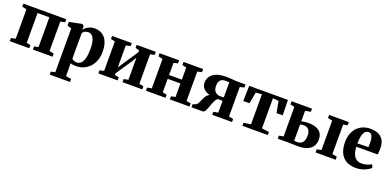

<svg xmlns="http://www.w3.org/2000/svg" viewBox="-4 -1438 5197 2565"><g transform="rotate(20 2595.0 -156.0)"><path d="M25 0V-44L88.5 -57.5V-475.5L24.5 -490V-533H633.5V-490L569.5 -475.5V-57.5L633 -44V0H353.5V-44L413 -57.5V-480H245.5V-57.5L302.5 -44V0Z M678.5 237.5V195.5L738.5 181V-440.5L678.5 -460.5V-511L849 -546H859L884.5 -526L883.5 -472.5Q894 -489 915.5 -506.8Q937 -524.5 967.2 -536.8Q997.5 -549 1033 -549Q1094.5 -549 1141 -520.8Q1187.5 -492.5 1213.5 -435Q1239.5 -377.5 1239.5 -289.5Q1239.5 -224.5 1220.2 -169.5Q1201 -114.5 1164.5 -74Q1128 -33.5 1077.8 -11.2Q1027.5 11 965.5 11Q943 11 921.5 7.5Q900 4 889 0L891 74.5V181L967.5 195.5V237.5ZM961.5 -38Q995.5 -38 1021 -62Q1046.5 -86 1060.2 -137.2Q1074 -188.5 1074 -270Q1074 -325.5 1066.2 -364Q1058.5 -402.5 1044.5 -426.2Q1030.5 -450 1012 -460.8Q993.5 -471.5 972.5 -471.5Q951.5 -471.5 935.5 -465Q919.5 -458.5 908.2 -449.2Q897 -440 891 -432.5V-67.5Q898.5 -55 918.2 -46.5Q938 -38 961.5 -38Z M1284.5 0V-44L1345.5 -57V-475.5L1285.5 -490V-533H1565V-490L1501 -475.5V-164L1551 -239.5L1691 -450V-475.5L1635.5 -490V-533H1907V-490L1846.5 -475V-57L1909 -44V0H1627.5V-44L1691 -57V-371L1641.5 -290L1501 -82V-55.5L1558.5 -44V0Z M1960.5 0V-44L2024 -56.5V-475L1960.5 -489.5V-533H2238.5V-489.5L2179.5 -475V-302.5L2361 -303V-475L2301.5 -489.5V-533H2580.5V-489.5L2517.5 -475V-56.5L2581 -44V0H2301V-44L2361 -56.5V-248.5H2179.5V-56.5L2239 -44V0Z M2609 0V-44.5L2640.5 -54Q2662 -61 2675.2 -82Q2688.5 -103 2699.5 -130.2Q2710.5 -157.5 2724.5 -183.5Q2738.5 -209.5 2761.8 -227Q2785 -244.5 2823 -246.5L2827.5 -232Q2775.5 -234.5 2737.8 -252.8Q2700 -271 2679.5 -301.2Q2659 -331.5 2659 -369Q2659 -421.5 2686.8 -460.5Q2714.5 -499.5 2770 -520.8Q2825.5 -542 2908.5 -542Q2939.5 -542 2968.8 -539.8Q2998 -537.5 3024 -535.2Q3050 -533 3072 -533H3183V-489L3121.5 -475.5V-55.5L3184.5 -43V0H2903V-43L2969 -55.5V-223.5H2902Q2884 -213 2870.2 -187.5Q2856.5 -162 2845 -130.5Q2833.5 -99 2822.2 -69.2Q2811 -39.5 2798.5 -20Q2786 -0.5 2770.5 0ZM2917 -269.5Q2925 -269.5 2934.8 -270Q2944.5 -270.5 2953.8 -271.2Q2963 -272 2969 -273V-484.5Q2962.5 -485.5 2953 -486.5Q2943.5 -487.5 2933.2 -488Q2923 -488.5 2912.5 -488.5Q2886 -488.5 2864.5 -478.5Q2843 -468.5 2830.5 -444.8Q2818 -421 2818 -379.5Q2818 -343.5 2831 -319Q2844 -294.5 2866.8 -282Q2889.5 -269.5 2917 -269.5Z M3332.5 0V-44L3433.5 -57.5V-485L3348 -478L3318 -315.5H3229.5L3235 -533H3785L3790.5 -315.5H3702.5L3672 -478L3590 -485V-57.5L3693 -44V0Z M4372 0V-44L4435.5 -57.5V-475L4371 -488.5V-533H4652V-488.5L4591 -475V-57L4658 -44V0ZM3835 0V-43L3898 -55.5V-474.5L3837 -488.5V-533H4128V-488.5L4050.5 -474.5V-325.5Q4062.5 -328.5 4078 -331.2Q4093.5 -334 4112.2 -335.8Q4131 -337.5 4152.5 -337.5Q4213 -337.5 4258.5 -320.5Q4304 -303.5 4329.5 -268Q4355 -232.5 4355 -176.5Q4355 -119 4328.2 -79Q4301.5 -39 4252 -18Q4202.5 3 4132.5 3Q4123 3 4101.2 2.5Q4079.5 2 4053.8 1.5Q4028 1 4004.8 0.5Q3981.5 0 3968.5 0ZM4092 -46Q4143 -46 4169.5 -77.8Q4196 -109.5 4196 -171Q4196 -231.5 4171.2 -259.2Q4146.5 -287 4104 -287Q4089.5 -287 4075 -285.2Q4060.5 -283.5 4050.5 -280.5V-50.5Q4058 -48 4069 -47Q4080 -46 4092 -46Z M4951.5 11.5Q4861.5 11.5 4804.8 -23Q4748 -57.5 4721.2 -119.2Q4694.5 -181 4694.5 -263Q4694.5 -330 4713.5 -383Q4732.5 -436 4767.5 -473Q4802.5 -510 4850.8 -529.5Q4899 -549 4957.5 -549Q5057.5 -549 5111.8 -498.2Q5166 -447.5 5167.5 -354.5Q5168 -321 5165.8 -297Q5163.5 -273 5160 -258H4858Q4860 -210.5 4870 -175.5Q4880 -140.5 4897.8 -117.2Q4915.5 -94 4941.5 -82.5Q4967.5 -71 5002 -71Q5037 -71 5075.5 -83Q5114 -95 5136 -110.5L5156.5 -66Q5141.5 -50 5110 -32Q5078.5 -14 5037.2 -1.2Q4996 11.5 4951.5 11.5ZM4857 -304.5 5011.5 -309Q5012 -322 5012.5 -334.5Q5013 -347 5013 -360Q5013 -425.5 4998.8 -462Q4984.5 -498.5 4945 -498.5Q4926.5 -498.5 4910.8 -488.8Q4895 -479 4882.8 -457Q4870.5 -435 4863.8 -397.8Q4857 -360.5 4857 -304.5Z"/></g></svg>

Font: Merriweather 72pt ExtraBold
Style: Regular
Weight: 800
Version: Version 2.100